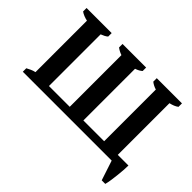

<svg xmlns="http://www.w3.org/2000/svg" viewBox="-156 -959 1410 1410"><g transform="rotate(45 549.0 -254.0)"><path d="M43 0V-36.1Q57.1 -43.5 74 -51.5Q90.8 -59.6 110.8 -63.5V-598.1Q93.3 -601.6 74.7 -608.9Q56.2 -616.2 43 -626V-662.1H303.7V-626Q295.4 -618.2 281.5 -610.8Q267.6 -603.5 252.9 -598.1V-61.5H468.8V-598.1Q436.5 -609.9 416.5 -626V-662.1H661.6V-626Q652.8 -618.2 639.9 -610.8Q627 -603.5 610.4 -598.1V-61.5H826.2V-598.1Q794.4 -607.9 772 -626V-662.1H1033.7V-626Q1021 -616.2 1004.4 -609.4Q987.8 -602.5 967.8 -598.1V-61.5H1078.6Q1078.6 -39.6 1076.4 -11.2Q1074.2 17.1 1071 46.4Q1067.9 75.7 1063.7 103.5Q1059.6 131.3 1053.7 154.3H1016.6L965.8 0Z"/></g></svg>

Font: PT Astra Serif
Style: Bold
Weight: 700
Designer: A.Korolkova, I. Chaeva
Foundry: ParaType Ltd
Version: Version 1.002